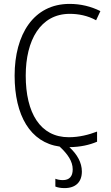

<svg xmlns="http://www.w3.org/2000/svg" viewBox="-20 -745 570 985"><path d="M311 220C368 220 400 189 400 135C400 89 376 47 336 10C393 9 438 -1 478 -18V-70C436 -54 387 -41 333 -41C186 -41 112 -166 112 -357C112 -538 187 -674 338 -674C382 -674 430 -665 473 -641L495 -688C447 -712 394 -725 337 -725C152 -725 55 -568 55 -357C55 -153 135 -14 286 7C328 46 353 83 353 124C353 160 336 179 302 179C288 179 273 176 264 172V212C276 217 292 220 311 220Z"/></svg>

Font: Noto Sans Mono Condensed Light
Style: Regular
Weight: 300
Width: 3
Designer: Monotype Design Team
Foundry: Monotype Imaging Inc.
Version: Version 2.014